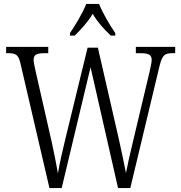

<svg xmlns="http://www.w3.org/2000/svg" viewBox="-20 -951 916 971"><path d="M334 -784V-771H358C393 -806 423 -838 449 -881C474 -838 504 -806 540 -771H563V-784C536 -822 499 -886 481 -931H416C399 -886 360 -822 334 -784ZM83 -632 230 0H292L438 -611L577 0H639L787 -618C801 -674 814 -682 852 -682H866V-714H667V-682H691C734 -682 747 -672 747 -648C747 -634 741 -609 735 -582L652 -233C637 -173 626 -120 617 -76C608 -125 596 -178 582 -243L475 -710H423L309 -242C294 -180 282 -128 273 -74C264 -127 255 -169 242 -231L160 -591C155 -616 150 -636 150 -648C150 -671 161 -682 203 -682H224V-714H11V-682H21C59 -682 73 -675 83 -632Z"/></svg>

Font: Noto Serif Hebrew Condensed Light
Style: Regular
Weight: 300
Width: 3
Designer: Monotype Design Team
Foundry: Monotype Imaging Inc.
Version: Version 2.004